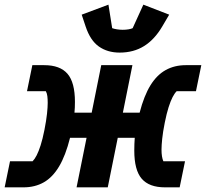

<svg xmlns="http://www.w3.org/2000/svg" viewBox="-31 -805 888 825"><path d="M-11 0 12 -112H109Q118 -121 126.5 -137.5Q135 -154 143.5 -180.5Q152 -207 160 -247Q168 -288 171 -316.5Q174 -345 174 -363Q174 -379 172.5 -391.5Q171 -404 166 -413H85L108 -525H159Q227 -525 259 -488Q291 -451 291 -367Q291 -354 290.5 -343Q290 -332 289 -321H363L404 -525H538L497 -321H569Q588 -394 615.5 -438.5Q643 -483 681 -504Q719 -525 767 -525H834L811 -413H728Q719 -404 710.5 -387.5Q702 -371 693.5 -344.5Q685 -318 677 -278Q669 -238 666 -209Q663 -180 663 -162Q663 -146 665 -133.5Q667 -121 671 -112H764L741 0H678Q610 0 578 -37Q546 -74 546 -158Q546 -172 546.5 -186Q547 -200 548 -213H475L432 0H298L341 -213H270Q251 -137 223 -90Q195 -43 157 -21.5Q119 0 70 0ZM483 -579Q431 -579 394 -605Q357 -631 337 -691L320 -742L435 -785L451 -684Q459 -681 471.5 -679Q484 -677 496 -677Q510 -677 521.5 -679Q533 -681 539 -684L585 -785L696 -742L666 -691Q633 -635 588 -607Q543 -579 483 -579Z"/></svg>

Font: IBM Plex Sans
Style: Italic
Weight: 400
Italic angle: -11.31°
Designer: Mike Abbink, Paul van der Laan, Pieter van Rosmalen
Foundry: Bold Monday
Version: Version 3.201